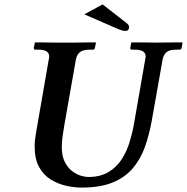

<svg xmlns="http://www.w3.org/2000/svg" viewBox="-20 -838 847 870"><path d="M445 -818 553 -734Q565 -725 565 -715Q565 -711 562 -704.5Q559 -698 548 -698Q541 -698 531.5 -700.5Q522 -703 507 -710L362 -773ZM638 -569Q640 -577 640 -582Q640 -613 591 -613H577Q570 -613 570 -621L575 -645L577 -646Q577 -646 597.5 -646Q618 -646 645 -645.5Q672 -645 691 -645Q709 -645 736 -645.5Q763 -646 784 -646Q805 -646 805 -646L807 -645L803 -621Q801 -613 793 -613H779Q748 -613 734.5 -601.5Q721 -590 717 -569L668 -293Q656 -226 636 -170.5Q616 -115 580.5 -74Q545 -33 489 -10.5Q433 12 350 12Q317 12 280.5 4Q244 -4 211 -24Q178 -44 157.5 -80.5Q137 -117 137 -175Q137 -202 143 -235L201 -569Q203 -577 203 -582Q203 -613 154 -613H140Q133 -613 133 -621L138 -645L140 -646Q140 -646 155.5 -646Q171 -646 193.5 -645.5Q216 -645 238.5 -645Q261 -645 276 -645Q290 -645 312.5 -645Q335 -645 358 -645.5Q381 -646 397 -646Q413 -646 413 -646L415 -645L410 -621Q408 -613 401 -613H387Q356 -613 342 -601.5Q328 -590 324 -569L271 -268Q267 -244 263.5 -219.5Q260 -195 260 -171Q260 -131 273.5 -104.5Q287 -78 306.5 -63Q326 -48 346 -42Q366 -36 379 -36Q434 -36 471 -58Q508 -80 531 -115.5Q554 -151 567 -193.5Q580 -236 587 -276Z"/></svg>

Font: Libertinus Serif Semibold Italic
Style: Regular
Weight: 600
Italic angle: -11.5°
Designer: Philipp H. Poll, Khaled Hosny
Foundry: Caleb Maclennan
Version: Version 7.051;RELEASE